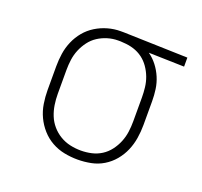

<svg xmlns="http://www.w3.org/2000/svg" viewBox="-99 -640 798 760"><g transform="rotate(20 300.0 -260.0)"><path d="M299 8Q271 8 243 2.5Q215 -3 190 -17Q165 -31 146 -52.5Q127 -74 115 -99.5Q103 -125 98.5 -153.5Q94 -182 94 -210V-310Q94 -337 98 -364Q102 -391 113 -416.5Q124 -442 141.5 -463Q159 -484 182.5 -498.5Q206 -513 232.5 -520.5Q259 -528 286 -528H300L570 -520V-482L420 -486Q440 -472 455.5 -452Q471 -432 481 -408.5Q491 -385 494.5 -360Q498 -335 498 -310V-210Q498 -182 493.5 -154Q489 -126 478 -100.5Q467 -75 449 -53.5Q431 -32 407 -17.5Q383 -3 355 2.5Q327 8 299 8ZM299 -30Q322 -30 344 -35Q366 -40 385 -52Q404 -64 418 -82.5Q432 -101 440.5 -122Q449 -143 452 -165Q455 -187 455 -210V-310Q455 -331 452.5 -352.5Q450 -374 442.5 -394Q435 -414 422.5 -432Q410 -450 393 -462.5Q376 -475 355.5 -481.5Q335 -488 313 -489L300 -490H289Q267 -490 245.5 -483.5Q224 -477 205.5 -465Q187 -453 173.5 -435Q160 -417 151.5 -396.5Q143 -376 140 -354Q137 -332 137 -310V-210Q137 -187 140.5 -164Q144 -141 152.5 -120Q161 -99 176 -81.5Q191 -64 211 -52Q231 -40 253.5 -35Q276 -30 299 -30Z"/></g></svg>

Font: Iosevka Etoile Extralight
Style: Regular
Weight: 200
Designer: Belleve Invis
Foundry: Belleve Invis
Version: Version 22.1.2; ttfautohint (v1.8.4)